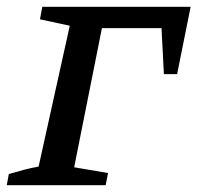

<svg xmlns="http://www.w3.org/2000/svg" viewBox="-24 -547 583 567"><path d="M539 -527 499 -328H460L453 -464H277L195 -53L295 -36L288 0H-4L2 -33Q26 -40 46.5 -45.5Q67 -51 90 -55L182 -471L94 -490L101 -527Z"/></svg>

Font: Piazzolla SC Medium
Style: Italic
Weight: 500
Italic angle: -11.3°
Designer: Juan Pablo del Peral
Foundry: Huerta Tipografica
Version: Version 1.330